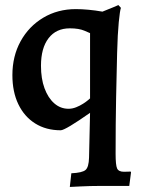

<svg xmlns="http://www.w3.org/2000/svg" viewBox="-20 -505 557 759"><path d="M256 234 262 180Q305 178 318 167Q331 156 332 118L336 -59Q289 -26 259 -8Q229 10 220 10Q162 10 119 -17Q76 -44 52.5 -93Q29 -142 29 -208Q29 -283 61.5 -342Q94 -401 151 -435Q208 -469 280 -469Q302 -469 329.5 -466.5Q357 -464 385 -459Q411 -469 429.5 -477Q448 -485 448 -485L458 -474Q454 -463 449.5 -417.5Q445 -372 443 -296Q441 -220 439 -119Q437 -18 437 103Q437 148 443 161Q449 174 470 174Q481 174 488.5 173.5Q496 173 496 173L498 176L491 230H375Q357 230 336.5 230.5Q316 231 297.5 232Q279 233 267.5 233.5Q256 234 256 234ZM251 -75Q266 -75 281 -81Q296 -87 308.5 -95Q321 -103 328.5 -109.5Q336 -116 336 -116V-374Q336 -374 314 -383.5Q292 -393 256 -393Q202 -393 172 -354Q142 -315 142 -245Q142 -194 156 -156Q170 -118 194.5 -96.5Q219 -75 251 -75Z"/></svg>

Font: Alegreya SemiBold
Style: Regular
Weight: 600
Designer: Juan Pablo del Peral
Foundry: Huerta Tipografica
Version: Version 2.009